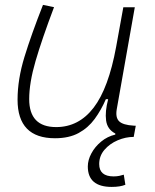

<svg xmlns="http://www.w3.org/2000/svg" viewBox="-20 -547 626 774"><path d="M430.2 206.5Q334 206.5 334 124Q334 98.1 348.4 71.3Q362.8 44.4 387.9 23.7Q413.1 2.9 444.8 -4.4V-8.8Q412.6 -25.4 407.7 -61.3Q402.8 -97.2 416 -147H406.7Q387.7 -103 361.6 -67.4Q335.4 -31.7 296.9 -10.7Q258.3 10.3 201.7 10.3Q50.8 10.3 50.8 -145Q50.8 -227.1 78.6 -317.6Q106.4 -408.2 153.3 -527.3L197.8 -518.1Q148.9 -388.7 123.3 -300.8Q97.7 -212.9 97.7 -147.5Q97.7 -34.7 206.5 -34.7Q297.4 -34.7 357.4 -112.8Q417.5 -190.9 448.2 -358.4L477.1 -517.6H523.4L450.7 -106.9Q444.8 -73.2 460.2 -58.1Q475.6 -43 518.6 -40.5L527.3 -40L519 4.9Q486.3 4.9 454.3 18.6Q422.4 32.2 401.1 56.9Q379.9 81.5 379.9 114.3Q379.9 164.1 438 164.1Q450.7 164.1 461.2 161.9Q471.7 159.7 479 157.2L485.4 197.8Q464.4 206.5 430.2 206.5Z"/></svg>

Font: Cascadia Mono ExtraLight
Style: Italic
Weight: 200
Italic angle: -10°
Monospace: yes
Designer: Aaron Bell
Foundry: Saja Typeworks
Version: Version 2404.023; ttfautohint (v1.8.4)